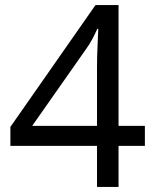

<svg xmlns="http://www.w3.org/2000/svg" viewBox="-20 -738 612 758"><path d="M552 -162H448V0H363V-162H21V-237L357 -718H448V-241H552ZM363 -466Q363 -518 365 -554.5Q367 -591 368 -624H364Q356 -605 344 -583Q332 -561 321 -546L107 -241H363Z"/></svg>

Font: Noto Sans Glagolitic
Style: Regular
Weight: 400
Designer: Monotype Design Team
Foundry: Monotype Imaging Inc.
Version: Version 2.004; ttfautohint (v1.8.4.7-5d5b)